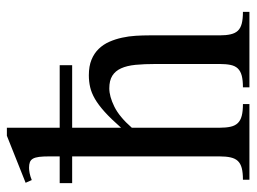

<svg xmlns="http://www.w3.org/2000/svg" viewBox="-112 -622 735 550"><g transform="rotate(-90 255.0 -347.5)"><path d="M279.3 0V-18.6Q299.8 -18.6 312.7 -22Q325.7 -25.4 333.3 -33.2Q340.8 -41 343.5 -54Q346.2 -66.9 346.2 -85.4V-268.6Q346.2 -301.3 343.8 -326.2Q341.3 -351.1 333.7 -367.7Q326.2 -384.3 312.5 -392.8Q298.8 -401.4 276.4 -401.4Q253.4 -401.4 224.1 -387Q194.8 -372.6 163.6 -336.9V-85.4Q163.6 -66.9 166.5 -54Q169.4 -41 177 -33.2Q184.6 -25.4 197.8 -22Q210.9 -18.6 231.4 -18.6V0H14.6V-18.6Q35.2 -18.6 48.1 -22Q61 -25.4 68.4 -33.2Q75.7 -41 78.6 -54Q81.5 -66.9 81.5 -85.4V-507.8H4.9V-543.5H81.5V-573.7Q81.5 -591.3 80.1 -602.5Q78.6 -613.8 75 -620.1Q71.3 -626.5 64.9 -628.9Q58.6 -631.3 48.8 -631.3Q42.5 -631.3 33.4 -629.6Q24.4 -627.9 13.7 -623.5L5.9 -641.1L140.6 -694.8H163.6V-543.5H342.8V-507.8H163.6V-367.7Q189 -396.5 209 -414.6Q229 -432.6 246.3 -442.6Q263.7 -452.6 280 -456.3Q296.4 -460 314 -460Q339.8 -460 358.4 -452.4Q377 -444.8 389.6 -431.6Q402.3 -418.5 409.9 -401.1Q417.5 -383.8 421.6 -364.7Q425.8 -345.7 427 -325.7Q428.2 -305.7 428.2 -287.6V-85.4Q428.2 -66.9 431.2 -54Q434.1 -41 441.4 -33.2Q448.7 -25.4 461.9 -22Q475.1 -18.6 495.6 -18.6V0Z"/></g></svg>

Font: Doulos SIL Cyr
Style: Regular
Weight: 400
Designer: Walt Agee, Victor Gaultney, Peter Martin, Debbi Hosken, Becca Hirsbrunner
Foundry: SIL International
Version: Version 5.000